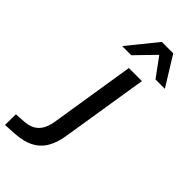

<svg xmlns="http://www.w3.org/2000/svg" viewBox="-330 -1000 1071 1071"><g transform="rotate(45 205.0 -465.0)"><path d="M-39 8 -38 -77 27 -81Q61 -84 85 -97.5Q109 -111 124 -137Q139 -163 145 -201L225 -705H328L246 -191Q237 -131 212.5 -88.5Q188 -46 144 -23Q100 0 33 4ZM112 -765 252 -938H342L449 -765H375L293 -877L184 -765Z"/></g></svg>

Font: Nunito Sans 12pt SemiBold
Style: Italic
Weight: 600
Italic angle: -9°
Designer: Vernon Adams
Foundry: Vernon Adams
Version: Version 3.101;gftools[0.9.27]